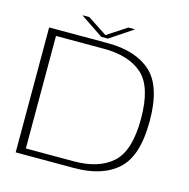

<svg xmlns="http://www.w3.org/2000/svg" viewBox="-113 -892 988 1002"><g transform="rotate(15 381.5 -391.0)"><path d="M59 0H375.5Q527.5 0 610 -75.2Q692.5 -150.5 692.5 -338Q692.5 -525 610.2 -600Q528 -675 375.5 -675H59ZM105 -33.5V-641.5H364Q499.5 -641.5 572.5 -576.2Q645.5 -511 645.5 -338Q645.5 -165.5 572.5 -99.5Q499.5 -33.5 364 -33.5ZM334.5 -698H370L495 -781.5H458.5L353 -712.5L247.5 -781.5H210Z"/></g></svg>

Font: Anybody Expanded ExtraLight
Style: Regular
Weight: 250
Width: 7
Version: Version 1.113;gftools[0.9.25]